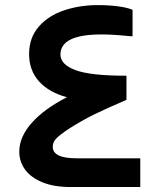

<svg xmlns="http://www.w3.org/2000/svg" viewBox="-20 -752 640 772"><path d="M57.5 -142.5Q57.5 -201 107 -257.2Q156.5 -313.5 249 -361Q176 -381 136.5 -425.2Q97 -469.5 97 -534.5Q97 -600.5 136 -645Q175 -689.5 238 -710.5Q301 -731.5 373 -731.5Q417.5 -731.5 455 -726.5Q492.5 -721.5 513 -712.5V-606L492 -607.5Q433 -613.5 388 -613.5Q223 -613.5 223 -532.5Q223 -493 283 -470.2Q343 -447.5 488.5 -447.5V-350.5Q408 -316 358.5 -291.8Q309 -267.5 257.5 -234.5Q222.5 -211.5 207.2 -196.2Q192 -181 192 -162Q192 -115.5 287.5 -115.5H544V0H263Q198 0 151.8 -18.5Q105.5 -37 81.5 -69.2Q57.5 -101.5 57.5 -142.5Z"/></svg>

Font: JuliaMono ExtraBoldItalic
Style: Regular
Weight: 800
Italic angle: -9°
Monospace: yes
Designer: cormullion
Foundry: corm
Version: Version 0.049; ttfautohint (v1.8.4)